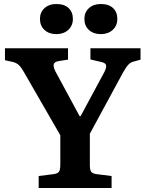

<svg xmlns="http://www.w3.org/2000/svg" viewBox="-20 -942 729 962"><path d="M180.2 -847.2Q180.2 -880.4 202.9 -901.1Q225.6 -921.9 262.2 -921.9Q302.2 -921.9 323.7 -901.6Q345.2 -881.3 345.2 -847.2Q345.2 -813.5 322 -792.2Q298.8 -771 262.2 -771Q225.6 -771 202.9 -792Q180.2 -813 180.2 -847.2ZM402.8 -847.2Q402.8 -880.4 425.5 -901.1Q448.2 -921.9 484.9 -921.9Q524.9 -921.9 546.4 -901.6Q567.9 -881.3 567.9 -847.2Q567.9 -813.5 544.7 -792.2Q521.5 -771 484.9 -771Q448.2 -771 425.5 -792Q402.8 -813 402.8 -847.2ZM173.8 0V-60.1L251 -69.8Q271 -73.2 276.6 -83.5Q282.2 -93.8 282.2 -118.2V-264.2L99.1 -582Q84.5 -607.4 72.3 -617.9Q60.1 -628.4 39.1 -632.8L4.9 -640.1V-700.2H320.8V-643.1L275.9 -636.2Q254.9 -633.3 250 -622.1Q245.1 -610.8 256.8 -585.9L378.9 -359.9H383.8L502.9 -581.1Q515.1 -606 511.2 -616.7Q507.3 -627.4 485.8 -631.8L433.1 -644V-700.2H684.1V-643.1L654.8 -634.8Q637.2 -631.8 625 -619.9Q612.8 -607.9 597.2 -580.1L430.2 -272V-117.2Q430.2 -92.3 435.8 -82.8Q441.4 -73.2 461.9 -69.8L539.1 -60.1V0Z"/></svg>

Font: Literata Book
Style: Bold
Weight: 700
Designer: Latin by Veronika Burian and Jose Scaglione. Greek by Irene Vlachou. Cyrillic by Vera Evstafieva
Foundry: TypeTogether
Version: Version 2.003;PS 002.003;hotconv 1.0.88;makeotf.lib2.5.64775